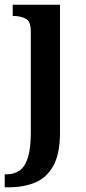

<svg xmlns="http://www.w3.org/2000/svg" viewBox="-34 -556 364 816"><path d="M-14 240V185H-8Q26 185 49.5 168.5Q73 152 85 112.5Q97 73 97 4V-421Q97 -465 75.5 -476.5Q54 -488 24 -488H20V-536H221V8Q221 97 193 148Q165 199 116 219.5Q67 240 3 240Z"/></svg>

Font: Noto Serif Georgian SemiCondensed SemiBold
Style: Regular
Weight: 600
Width: 4
Designer: Monotype Design Team, Akaki Razmadze
Foundry: Google LLC
Version: Version 2.003; ttfautohint (v1.8.4.7-5d5b)